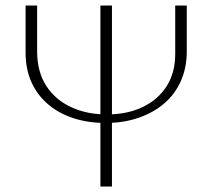

<svg xmlns="http://www.w3.org/2000/svg" viewBox="-20 -678 772 698"><path d="M364 -231Q300 -231 246.5 -248.5Q193 -266 154 -299.5Q115 -333 94 -380Q73 -427 73 -487V-658H115V-492Q115 -418 147.5 -367Q180 -316 237.5 -289Q295 -262 368 -262Q443 -262 499 -289Q555 -316 586 -365Q617 -414 617 -482V-658H659V-491Q659 -432 637.5 -383.5Q616 -335 576.5 -301.5Q537 -268 483 -249.5Q429 -231 364 -231ZM345 0V-658H387V0Z"/></svg>

Font: Ysabeau Infant ExtraLight
Style: Regular
Weight: 250
Designer: Christian Thalmann (Catharsis Fonts)
Version: Version 2.001;gftools[0.9.30]; featfreeze: ss01,ss02,lnum